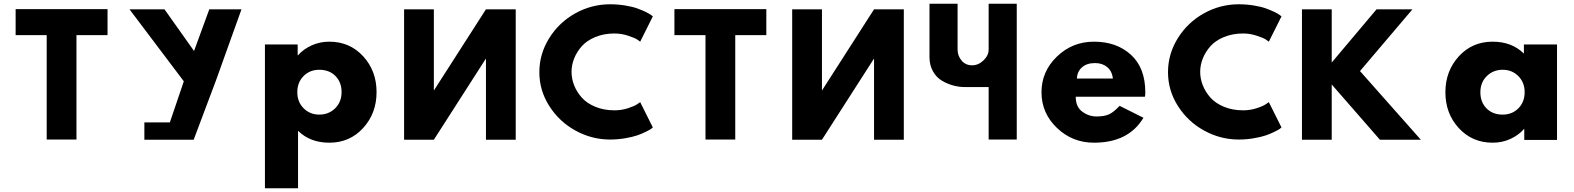

<svg xmlns="http://www.w3.org/2000/svg" viewBox="-20 -752 8462 1032"><path d="M64 -563V-703H558V-563H391V-2H231V-563Z M676 -702H864L1023 -478L1105 -702H1278L1141 -320L1021 -1H861H756V-94H893L968 -315Z M1750 15Q1647 15 1582 -49V260H1404V-513H1580V-455H1582Q1611 -488 1655 -508Q1699 -528 1750 -528Q1860 -528 1932 -449.5Q2004 -371 2004 -257Q2004 -143 1932 -64Q1860 15 1750 15ZM1816 -257Q1816 -310 1783 -343.5Q1750 -377 1696 -377Q1645 -377 1611.5 -343Q1578 -309 1578 -256.5Q1578 -204 1612 -170Q1646 -136 1696 -136Q1747 -136 1781.5 -170Q1816 -204 1816 -257Z M2592 -436V-1H2752V-702H2592L2313 -267H2312V-702H2152V-1H2312L2591 -436Z M3283 -159Q3320 -159 3354.5 -170Q3389 -181 3405 -192L3421 -203L3489 -67Q3486 -64 3480 -59.5Q3474 -55 3452 -44Q3430 -33 3405.5 -24.5Q3381 -16 3341 -9Q3301 -2 3259 -2Q3161 -2 3073.5 -50Q2986 -98 2932.5 -182Q2879 -266 2879 -364Q2879 -462 2932 -547Q2985 -632 3072.5 -680.5Q3160 -729 3259 -729Q3301 -729 3340.5 -722.5Q3380 -716 3406 -706.5Q3432 -697 3451.5 -687.5Q3471 -678 3480 -671L3489 -664L3421 -528Q3415 -533 3403.5 -540.5Q3392 -548 3356 -560Q3320 -572 3283 -572Q3226 -572 3180 -553Q3134 -534 3107 -503.5Q3080 -473 3066 -437.5Q3052 -402 3052 -366Q3052 -329 3066 -293.5Q3080 -258 3107 -227.5Q3134 -197 3180 -178Q3226 -159 3283 -159Z M3605 -563V-703H4099V-563H3932V-2H3772V-563Z M4678 -436V-1H4838V-702H4678L4399 -267H4398V-702H4238V-1H4398L4677 -436Z M5445 -732V-2H5294V-284H5168Q5135 -284 5103.5 -292.5Q5072 -301 5042.5 -318.5Q5013 -336 4994.5 -369Q4976 -402 4976 -445V-732H5127V-486Q5127 -452 5148.5 -426.5Q5170 -401 5205 -401Q5239 -401 5266.5 -427.5Q5294 -454 5294 -486V-732Z M6134 -232H5762Q5762 -178 5797 -152Q5832 -126 5874 -126Q5916 -126 5941 -137.5Q5966 -149 5998 -183L6126 -119Q6046 15 5860 15Q5744 15 5661 -64.5Q5578 -144 5578 -256Q5578 -368 5661 -448Q5744 -528 5860 -528Q5982 -528 6059 -457.5Q6136 -387 6136 -256Q6136 -238 6134 -232ZM5768 -330H5962Q5957 -370 5931 -391.5Q5905 -413 5866 -413Q5821 -413 5795.5 -390Q5770 -367 5768 -330Z M6662 -159Q6699 -159 6733.5 -170Q6768 -181 6784 -192L6800 -203L6868 -67Q6865 -64 6859 -59.5Q6853 -55 6831 -44Q6809 -33 6784.5 -24.5Q6760 -16 6720 -9Q6680 -2 6638 -2Q6540 -2 6452.5 -50Q6365 -98 6311.5 -182Q6258 -266 6258 -364Q6258 -462 6311 -547Q6364 -632 6451.5 -680.5Q6539 -729 6638 -729Q6680 -729 6719.5 -722.5Q6759 -716 6785 -706.5Q6811 -697 6830.5 -687.5Q6850 -678 6859 -671L6868 -664L6800 -528Q6794 -533 6782.5 -540.5Q6771 -548 6735 -560Q6699 -572 6662 -572Q6605 -572 6559 -553Q6513 -534 6486 -503.5Q6459 -473 6445 -437.5Q6431 -402 6431 -366Q6431 -329 6445 -293.5Q6459 -258 6486 -227.5Q6513 -197 6559 -178Q6605 -159 6662 -159Z M7617 -1H7397L7138 -298V-1H6978V-702H7138V-416L7379 -702H7572L7290 -370Z M8003 -528Q8106 -528 8171 -464V-513H8349V0H8173V-58H8171Q8142 -25 8098 -5Q8054 15 8003 15Q7893 15 7821 -63.5Q7749 -142 7749 -256Q7749 -370 7821 -449Q7893 -528 8003 -528ZM7937 -256Q7937 -203 7970 -169.5Q8003 -136 8057 -136Q8108 -136 8141.5 -170Q8175 -204 8175 -256.5Q8175 -309 8141 -343Q8107 -377 8057 -377Q8006 -377 7971.5 -343Q7937 -309 7937 -256Z"/></svg>

Font: Hussar
Style: BoldWeb
Weight: 700
Foundry: Cannot Into Space Fonts
Version: Version 2.00